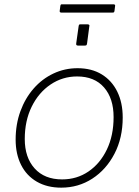

<svg xmlns="http://www.w3.org/2000/svg" viewBox="-20 -854 638 884"><path d="M262 10Q197 10 149.5 -17.5Q102 -45 77 -95Q52 -145 52 -211Q52 -282 74 -342Q96 -402 135 -446.5Q174 -491 226 -515.5Q278 -540 337 -540Q402 -540 448.5 -511.5Q495 -483 520 -432Q545 -381 545 -313Q545 -219 507 -146Q469 -73 405 -31.5Q341 10 262 10ZM266 -28Q334 -28 387.5 -64.5Q441 -101 472 -165.5Q503 -230 503 -315Q503 -401 459 -451.5Q415 -502 335 -502Q268 -502 213 -465Q158 -428 126 -363Q94 -298 94 -214Q94 -129 139.5 -78.5Q185 -28 266 -28ZM391 -731 381 -655Q380 -648 378 -646Q376 -644 368 -644H341Q334 -644 332 -646.5Q330 -649 331 -655L342 -733Q343 -739 344.5 -740.5Q346 -742 351 -742H383Q388 -742 390.5 -739.5Q393 -737 391 -731ZM510 -827 507 -803Q506 -799 504.5 -797.5Q503 -796 497 -796H262Q258 -796 256 -798.5Q254 -801 255 -805L258 -828Q259 -831 260 -832.5Q261 -834 263 -834H505Q507 -834 509 -831.5Q511 -829 510 -827Z"/></svg>

Font: Libre Franklin Thin
Style: Italic
Weight: 100
Italic angle: -8°
Designer: Pablo Impallari, Rodrigo Fuenzalida, Nhung Nguyen
Foundry: Impallari Type
Version: Version 3.000